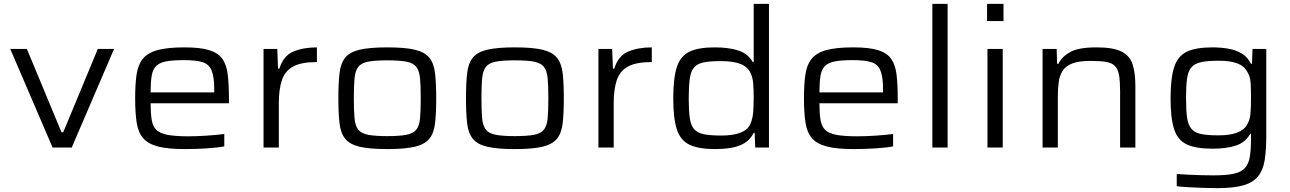

<svg xmlns="http://www.w3.org/2000/svg" viewBox="-20 -763 6673 993"><path d="M252 0 33 -510H119L298 -79H307L486 -510H570L351 0Z M936 8Q850 8 798.5 -5Q747 -18 721 -47.5Q695 -77 687 -128Q679 -179 679 -254Q679 -325 686 -375.5Q693 -426 717.5 -457.5Q742 -489 793.5 -503.5Q845 -518 934 -518Q1016 -518 1062.5 -503.5Q1109 -489 1130.5 -458Q1152 -427 1158 -376.5Q1164 -326 1164 -254V-229H759Q759 -177 764.5 -143.5Q770 -110 788.5 -91.5Q807 -73 847 -65.5Q887 -58 955 -58Q997 -58 1050 -61.5Q1103 -65 1140 -70V-6Q1104 1 1047 4.5Q990 8 936 8ZM759 -285H1088V-300Q1088 -367 1074 -399.5Q1060 -432 1026 -442Q992 -452 931 -452Q873 -452 839 -445.5Q805 -439 787.5 -421.5Q770 -404 764.5 -371Q759 -338 759 -285Z M1343 0V-510H1414L1418 -408H1425Q1445 -474 1496.5 -496Q1548 -518 1619 -518V-442Q1538 -442 1496 -419Q1454 -396 1438 -348.5Q1422 -301 1422 -229V0Z M1983 8Q1892 8 1840.5 -4Q1789 -16 1765.5 -45Q1742 -74 1736 -125Q1730 -176 1730 -255Q1730 -333 1736 -384.5Q1742 -436 1765.5 -465Q1789 -494 1840.5 -506Q1892 -518 1983 -518Q2074 -518 2125 -506Q2176 -494 2200 -465Q2224 -436 2230 -384.5Q2236 -333 2236 -255Q2236 -176 2230 -125Q2224 -74 2200 -45Q2176 -16 2125 -4Q2074 8 1983 8ZM1983 -59Q2047 -59 2082.5 -66Q2118 -73 2133.5 -93Q2149 -113 2152.5 -152Q2156 -191 2156 -255Q2156 -318 2152.5 -357Q2149 -396 2133.5 -416.5Q2118 -437 2082.5 -444Q2047 -451 1983 -451Q1919 -451 1883.5 -444Q1848 -437 1832.5 -416.5Q1817 -396 1813.5 -357Q1810 -318 1810 -255Q1810 -191 1813.5 -152Q1817 -113 1832.5 -93Q1848 -73 1883.5 -66Q1919 -59 1983 -59Z M2643 8Q2552 8 2500.5 -4Q2449 -16 2425.5 -45Q2402 -74 2396 -125Q2390 -176 2390 -255Q2390 -333 2396 -384.5Q2402 -436 2425.5 -465Q2449 -494 2500.5 -506Q2552 -518 2643 -518Q2734 -518 2785 -506Q2836 -494 2860 -465Q2884 -436 2890 -384.5Q2896 -333 2896 -255Q2896 -176 2890 -125Q2884 -74 2860 -45Q2836 -16 2785 -4Q2734 8 2643 8ZM2643 -59Q2707 -59 2742.5 -66Q2778 -73 2793.5 -93Q2809 -113 2812.5 -152Q2816 -191 2816 -255Q2816 -318 2812.5 -357Q2809 -396 2793.5 -416.5Q2778 -437 2742.5 -444Q2707 -451 2643 -451Q2579 -451 2543.5 -444Q2508 -437 2492.5 -416.5Q2477 -396 2473.5 -357Q2470 -318 2470 -255Q2470 -191 2473.5 -152Q2477 -113 2492.5 -93Q2508 -73 2543.5 -66Q2579 -59 2643 -59Z M3075 0V-510H3146L3150 -408H3157Q3177 -474 3228.5 -496Q3280 -518 3351 -518V-442Q3270 -442 3228 -419Q3186 -396 3170 -348.5Q3154 -301 3154 -229V0Z M3678 8Q3593 8 3546 -14.5Q3499 -37 3480.5 -94Q3462 -151 3462 -254Q3462 -359 3480.5 -416Q3499 -473 3545.5 -495.5Q3592 -518 3676 -518Q3749 -518 3798.5 -502Q3848 -486 3873 -442H3878V-743H3957V0H3886L3883 -76H3878Q3860 -40 3829 -22Q3798 -4 3759 2Q3720 8 3678 8ZM3710 -62Q3835 -62 3861 -122Q3873 -151 3875.5 -184Q3878 -217 3878 -262Q3878 -300 3875.5 -331Q3873 -362 3862 -385Q3846 -418 3809 -432.5Q3772 -447 3708 -447Q3653 -447 3620 -440.5Q3587 -434 3570 -414.5Q3553 -395 3547.5 -356.5Q3542 -318 3542 -255Q3542 -191 3547.5 -152.5Q3553 -114 3570.5 -94.5Q3588 -75 3621.5 -68.5Q3655 -62 3710 -62Z M4395 8Q4309 8 4257.5 -5Q4206 -18 4180 -47.5Q4154 -77 4146 -128Q4138 -179 4138 -254Q4138 -325 4145 -375.5Q4152 -426 4176.5 -457.5Q4201 -489 4252.5 -503.5Q4304 -518 4393 -518Q4475 -518 4521.5 -503.5Q4568 -489 4589.5 -458Q4611 -427 4617 -376.5Q4623 -326 4623 -254V-229H4218Q4218 -177 4223.5 -143.5Q4229 -110 4247.5 -91.5Q4266 -73 4306 -65.5Q4346 -58 4414 -58Q4456 -58 4509 -61.5Q4562 -65 4599 -70V-6Q4563 1 4506 4.5Q4449 8 4395 8ZM4218 -285H4547V-300Q4547 -367 4533 -399.5Q4519 -432 4485 -442Q4451 -452 4390 -452Q4332 -452 4298 -445.5Q4264 -439 4246.5 -421.5Q4229 -404 4223.5 -371Q4218 -338 4218 -285Z M4802 0V-743H4881V0Z M5085 -654V-743H5170V-654ZM5087 0V-510H5166V0Z M5372 0V-510H5445L5447 -433H5454Q5472 -470 5515 -494Q5558 -518 5651 -518Q5738 -518 5781 -496Q5824 -474 5838 -429.5Q5852 -385 5852 -317V0H5773V-291Q5773 -343 5767.5 -374.5Q5762 -406 5746 -422Q5730 -438 5699.5 -443Q5669 -448 5620 -448Q5559 -448 5525 -434.5Q5491 -421 5475.5 -396.5Q5460 -372 5455.5 -338Q5451 -304 5451 -262V0Z M6275 210Q6237 210 6197 208.5Q6157 207 6122.5 205Q6088 203 6066 200V137Q6092 139 6125.5 140.5Q6159 142 6193.5 143Q6228 144 6256 144Q6322 144 6361 135.5Q6400 127 6419 105.5Q6438 84 6444 47Q6450 10 6450 -48V-71H6446Q6422 -27 6373 -10.5Q6324 6 6250 6Q6165 6 6118 -16Q6071 -38 6052.5 -94.5Q6034 -151 6034 -254Q6034 -358 6052.5 -415.5Q6071 -473 6118 -495.5Q6165 -518 6251 -518Q6292 -518 6331 -511.5Q6370 -505 6401 -487Q6432 -469 6450 -433H6455L6458 -510H6529V-63Q6529 12 6521 64Q6513 116 6487 148.5Q6461 181 6410.5 195.5Q6360 210 6275 210ZM6282 -63Q6400 -63 6430 -119Q6445 -144 6447.5 -177.5Q6450 -211 6450 -256Q6450 -301 6448 -334.5Q6446 -368 6431 -391Q6415 -422 6378.5 -435.5Q6342 -449 6282 -449Q6227 -449 6193.5 -442Q6160 -435 6142.5 -415.5Q6125 -396 6119.5 -357.5Q6114 -319 6114 -256Q6114 -192 6119.5 -154Q6125 -116 6142.5 -96Q6160 -76 6193.5 -69.5Q6227 -63 6282 -63Z"/></svg>

Font: Saira Expanded
Style: Regular
Weight: 400
Width: 7
Designer: Hector Gatti with collaboration of the Omnibus-Type team
Foundry: Omnibus-Type
Version: Version 1.100; ttfautohint (v1.8.3)